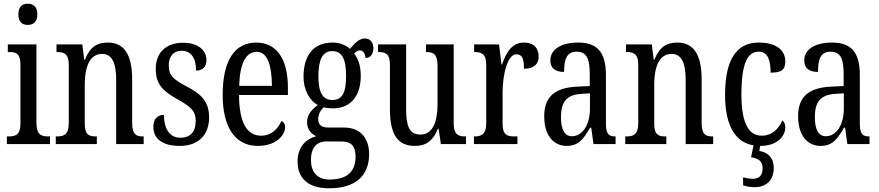

<svg xmlns="http://www.w3.org/2000/svg" viewBox="-20 -775 4730 1033"><path d="M129 -641C158 -641 181 -656 181 -698C181 -740 158 -755 129 -755C100 -755 79 -740 79 -698C79 -656 100 -641 129 -641ZM17 0H249V-41H239C200 -41 176 -52 176 -115V-536H22V-495H32C69 -495 90 -484 90 -425V-110C90 -51 65 -41 27 -41H17Z M280 0H501V-41H496C461 -41 436 -48 436 -108V-321C436 -405 458 -485 529 -485C585 -485 605 -432 605 -347V0H753V-41H749C714 -41 691 -50 691 -113V-349C691 -486 644 -546 560 -546C502 -546 464 -522 437 -454H433L423 -536H284V-495H289C323 -495 350 -486 350 -427V-113C350 -50 323 -41 287 -41H280Z M948 10C1047 10 1105 -49 1105 -143C1105 -227 1065 -268 984 -310C914 -347 888 -368 888 -423C888 -470 912 -502 957 -502C1006 -502 1035 -465 1035 -395C1071 -395 1091 -417 1091 -452C1091 -502 1049 -545 964 -545C877 -545 818 -495 818 -405C818 -321 855 -285 945 -235C1011 -198 1033 -174 1033 -125C1033 -67 1006 -34 950 -34C890 -34 862 -86 862 -157C833 -157 805 -140 805 -94C805 -24 859 10 948 10Z M1367 10C1469 10 1514 -50 1514 -91C1514 -109 1505 -119 1494 -124C1475 -81 1440 -45 1385 -45C1309 -45 1267 -114 1266 -264H1529V-304C1529 -462 1465 -546 1359 -546C1244 -546 1178 -452 1178 -264C1178 -90 1245 10 1367 10ZM1443 -313H1267C1270 -430 1301 -496 1361 -496C1420 -496 1442 -422 1443 -313Z M1751 238C1897 238 1966 167 1966 54C1966 -23 1927 -89 1829 -89H1746C1713 -89 1692 -101 1692 -134C1692 -164 1708 -185 1722 -198C1733 -194 1757 -192 1770 -192C1872 -192 1921 -265 1921 -366C1921 -427 1905 -461 1885 -488C1895 -497 1904 -504 1918 -504C1933 -504 1946 -485 1946 -463C1976 -463 1989 -488 1989 -516C1989 -544 1974 -568 1943 -568C1905 -568 1878 -528 1863 -512C1840 -532 1810 -546 1770 -546C1665 -546 1613 -476 1613 -361C1613 -295 1643 -235 1690 -210C1658 -187 1632 -158 1632 -118C1632 -75 1657 -54 1681 -42C1629 -29 1581 14 1581 93C1581 184 1637 238 1751 238ZM1768 -237C1716 -237 1693 -278 1693 -364C1693 -455 1716 -500 1767 -500C1821 -500 1842 -457 1842 -365C1842 -277 1822 -237 1768 -237ZM1753 191C1683 191 1653 146 1653 86C1653 8 1695 -14 1735 -14H1817C1866 -14 1893 7 1893 68C1893 136 1860 191 1753 191Z M2212 10C2266 10 2307 -11 2336 -82H2340L2352 0H2487V-41H2483C2449 -41 2421 -49 2421 -109V-536H2272V-495H2275C2309 -495 2334 -486 2334 -422V-215C2334 -117 2307 -51 2242 -51C2182 -51 2165 -97 2165 -188V-536H2014V-495H2018C2053 -495 2078 -486 2078 -428V-186C2078 -48 2122 10 2212 10Z M2530 0H2764V-41H2745C2711 -41 2684 -49 2684 -108V-276C2684 -370 2709 -483 2758 -483C2789 -483 2799 -460 2799 -405C2854 -405 2878 -431 2878 -471C2878 -516 2852 -546 2799 -546C2734 -546 2703 -492 2681 -428H2678L2665 -536H2531V-495H2534C2569 -495 2596 -486 2596 -427V-113C2596 -50 2568 -41 2533 -41H2530Z M3029 10C3096 10 3121 -31 3155 -88H3161L3173 0H3292V-41H3289C3253 -41 3240 -57 3240 -113V-372C3240 -499 3189 -546 3090 -546C3000 -546 2941 -510 2941 -450C2941 -409 2966 -388 3015 -388C3015 -453 3027 -497 3083 -497C3142 -497 3153 -448 3153 -373V-312L3088 -309C2967 -304 2908 -256 2908 -150C2908 -41 2962 10 3029 10ZM3057 -42C3016 -42 2998 -82 2998 -144C2998 -223 3025 -265 3108 -270L3154 -273V-191C3154 -106 3116 -42 3057 -42Z M3344 0H3565V-41H3560C3525 -41 3500 -48 3500 -108V-321C3500 -405 3522 -485 3593 -485C3649 -485 3669 -432 3669 -347V0H3817V-41H3813C3778 -41 3755 -50 3755 -113V-349C3755 -486 3708 -546 3624 -546C3566 -546 3528 -522 3501 -454H3497L3487 -536H3348V-495H3353C3387 -495 3414 -486 3414 -427V-113C3414 -50 3387 -41 3351 -41H3344Z M4039 232C4101 232 4143 197 4143 128C4143 74 4111 44 4065 37L4070 10C4167 10 4205 -47 4205 -89C4205 -108 4199 -119 4189 -127C4171 -84 4135 -45 4078 -45C4003 -45 3969 -123 3969 -266C3969 -445 4006 -497 4063 -497C4113 -497 4126 -446 4126 -384C4182 -384 4205 -398 4205 -444C4205 -509 4152 -546 4062 -546C3960 -546 3881 -479 3881 -265C3881 -90 3942 -8 4034 7L4021 71C4058 77 4083 90 4083 130C4083 172 4062 187 4029 187C4015 187 3997 184 3978 179V222C3997 229 4023 232 4039 232Z M4395 10C4462 10 4487 -31 4521 -88H4527L4539 0H4658V-41H4655C4619 -41 4606 -57 4606 -113V-372C4606 -499 4555 -546 4456 -546C4366 -546 4307 -510 4307 -450C4307 -409 4332 -388 4381 -388C4381 -453 4393 -497 4449 -497C4508 -497 4519 -448 4519 -373V-312L4454 -309C4333 -304 4274 -256 4274 -150C4274 -41 4328 10 4395 10ZM4423 -42C4382 -42 4364 -82 4364 -144C4364 -223 4391 -265 4474 -270L4520 -273V-191C4520 -106 4482 -42 4423 -42Z"/></svg>

Font: Noto Serif Myanmar ExtCond
Style: Regular
Weight: 400
Width: 2
Designer: Ben Mitchell and the Monotype Design Team
Foundry: Monotype Imaging Inc.
Version: Version 2.106